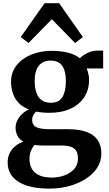

<svg xmlns="http://www.w3.org/2000/svg" viewBox="-20 -876 661 1165"><path d="M280 268.5Q219 268.5 171.8 258Q124.5 247.5 92.2 227.2Q60 207 43.2 177.5Q26.5 148 26.5 109.5Q26.5 77.5 39 52.5Q51.5 27.5 73.2 10Q95 -7.5 121.5 -16.5Q97.5 -30.5 86 -52.2Q74.5 -74 74.5 -102Q74.5 -124 84.8 -145Q95 -166 113.2 -183.5Q131.5 -201 155 -212Q98.5 -234.5 72.8 -278Q47 -321.5 47 -379Q47 -438 81 -480.2Q115 -522.5 171 -545Q227 -567.5 292 -567.5Q351 -567.5 394 -556Q437 -544.5 465.5 -522.5Q477 -536.5 506.8 -552.8Q536.5 -569 572.5 -569H606V-460.5H505Q510 -451.5 513.2 -440.2Q516.5 -429 518.5 -416.8Q520.5 -404.5 520.5 -391.5Q520.5 -331 491.2 -286.2Q462 -241.5 408 -216.5Q354 -191.5 278.5 -191.5Q256.5 -191.5 236.5 -193.5Q216.5 -195.5 199 -199Q188 -188.5 181.5 -176.5Q175 -164.5 175 -149.5Q175 -117 200 -104.5Q225 -92 285.5 -92H393Q460.5 -92 505.2 -75.5Q550 -59 572.5 -26.2Q595 6.5 595 55Q595 103.5 569.2 142.8Q543.5 182 498.8 210.2Q454 238.5 397.8 253.5Q341.5 268.5 280 268.5ZM295 201.5Q334.5 201.5 370.5 188.5Q406.5 175.5 429.8 150Q453 124.5 453 86.5Q453 59 443.8 41.5Q434.5 24 412.5 15.5Q390.5 7 350.5 7H238Q225 7 212.8 6Q200.5 5 189.5 3.5Q176.5 18 167.8 39Q159 60 159 88Q159 123 173.2 148.2Q187.5 173.5 217.5 187.5Q247.5 201.5 295 201.5ZM288 -252.5Q337.5 -252.5 358.5 -286.8Q379.5 -321 379.5 -381.5Q379.5 -425.5 369.5 -453.5Q359.5 -481.5 338.8 -495Q318 -508.5 287 -508.5Q256.5 -508.5 235 -495Q213.5 -481.5 202 -454.2Q190.5 -427 190.5 -385Q190.5 -344.5 200.5 -314.8Q210.5 -285 232 -268.8Q253.5 -252.5 288 -252.5ZM153 -615 106 -651.5 250.5 -856.5H339L483 -651L435.5 -615L294.5 -759.5Z"/></svg>

Font: Merriweather 24pt
Style: Bold
Weight: 700
Designer: Eben Sorkin
Foundry: Eben Sorkin
Version: Version 2.100